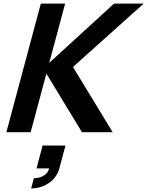

<svg xmlns="http://www.w3.org/2000/svg" viewBox="-20 -740 825 1075"><path d="M15.7 0H151.7L239.6 -328L438.7 0H610.7L388.5 -365L784.7 -720H618.7L255.7 -388L344.7 -720H208.7ZM154.3 315C230.3 315 294.7 269 312.3 203L346.6 75H218.6L184.3 203H255.3C241.9 253 185.6 258 169.6 258Z"/></svg>

Font: Manrope
Style: ExtraBoldItalic
Weight: 800
Italic angle: -15°
Designer: Mikhail Sharanda
Foundry: Mikhail Sharanda
Version: Version 4.502;hotconv 1.0.109;makeotfexe 2.5.65596